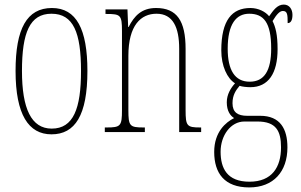

<svg xmlns="http://www.w3.org/2000/svg" viewBox="-20 -577 1314 839"><path d="M205 10C308 10 362 -73 362 -267C362 -449 314 -542 207 -542C97 -542 48 -451 48 -267C48 -76 105 10 205 10ZM206 -15C117 -15 76 -102 76 -267C76 -434 110 -517 205 -517C301 -517 334 -434 334 -267C334 -103 301 -15 206 -15Z M438 0H613V-20H607C547 -20 541 -26 541 -96V-333C541 -467 596 -517 664 -517C736 -517 763 -457 763 -364V0H859V-20H855C797 -20 791 -26 791 -96V-363C791 -486 753 -542 662 -542C599 -542 567 -508 542 -459H540L537 -536H441V-516H446C507 -516 513 -511 513 -441V-96C513 -26 507 -20 446 -20H438Z M1069 242C1175 242 1236 173 1236 67C1236 -13 1205 -71 1117 -71H1060C1019 -71 996 -86 996 -126C996 -162 1011 -183 1027 -202C1038 -198 1060 -196 1074 -196C1153 -196 1193 -257 1193 -362C1193 -426 1184 -459 1171 -485C1191 -518 1204 -529 1216 -529C1236 -529 1237 -513 1237 -476C1251 -476 1258 -489 1258 -512C1258 -536 1245 -557 1220 -557C1191 -557 1174 -531 1156 -506C1141 -525 1110 -542 1074 -542C994 -542 947 -489 947 -357C947 -288 973 -234 1007 -213C989 -193 971 -165 971 -130C971 -91 987 -71 1003 -61C967 -43 916 -1 916 87C916 180 961 242 1069 242ZM1071 -220C1006 -220 975 -271 975 -364C975 -472 1012 -517 1069 -517C1132 -517 1165 -479 1165 -365C1165 -268 1135 -220 1071 -220ZM1070 217C972 217 944 158 944 86C944 15 988 -46 1048 -46H1105C1187 -46 1208 -4 1208 67C1208 153 1169 217 1070 217Z"/></svg>

Font: Noto Serif Hebrew ExtraCondensed Thin
Style: Regular
Weight: 100
Width: 2
Designer: Monotype Design Team
Foundry: Monotype Imaging Inc.
Version: Version 2.004